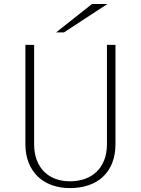

<svg xmlns="http://www.w3.org/2000/svg" viewBox="-20 -937 709 967"><path d="M561.5 -710.9V-211.4Q561.5 -157.7 545.2 -116.5Q528.8 -75.2 498.8 -46.9Q468.8 -18.6 426.3 -4.2Q383.8 10.3 332 10.3Q283.7 10.3 242.4 -4.2Q201.2 -18.6 171.4 -46.9Q141.6 -75.2 124.8 -116.5Q107.9 -157.7 107.9 -211.4V-710.9H151.9V-211.4Q151.9 -165.5 165.3 -130.6Q178.7 -95.7 202.6 -72Q226.6 -48.3 259.5 -36.1Q292.5 -23.9 332 -23.9Q372.1 -23.9 406.2 -35.6Q440.4 -47.4 465.3 -70.8Q490.2 -94.2 504.4 -129.4Q518.6 -164.6 518.6 -211.4V-710.9ZM443.4 -917H521L302.2 -773.9H262.7Z"/></svg>

Font: Ufes Sans Thin
Style: Regular
Weight: 100
Designer: Ricardo Esteves & Thais Bronze
Foundry: ProDesignUfes - Ricardo Esteves, Thais Bronze (This is a derivative work, based on Roboto family, by Christian Robertson
Version: Version 2.0